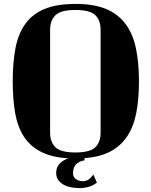

<svg xmlns="http://www.w3.org/2000/svg" viewBox="-20 -739 771 981"><path d="M367 -719Q460 -719 522 -693Q584 -667 621.5 -616.5Q659 -566 674.5 -492.5Q690 -419 690 -323Q690 -233 676.5 -163Q663 -93 630.5 -43.5Q598 6 545 34.5Q492 63 412 69V80Q379 86 366 103.5Q353 121 353 146Q353 166 368.5 176.5Q384 187 403 187Q420 187 433 178Q446 169 457 153L475 194Q456 209 433.5 215.5Q411 222 389 222Q368 222 346.5 218.5Q325 215 307.5 206Q290 197 278.5 182Q267 167 267 145Q267 115 285.5 96.5Q304 78 330 70Q245 65 190 37Q135 9 102.5 -40.5Q70 -90 57.5 -161Q45 -232 45 -323Q45 -419 59 -492.5Q73 -566 109 -616.5Q145 -667 207.5 -693Q270 -719 367 -719ZM494 -587Q494 -635 467 -661.5Q440 -688 365 -688Q291 -688 263.5 -661.5Q236 -635 236 -587V-61Q236 -13 263.5 13.5Q291 40 365 40Q440 40 467 13.5Q494 -13 494 -61Z"/></svg>

Font: Cafe24 ClassicType
Style: Regular
Weight: 400
Designer: Cafe24 thkim, hmlim, mnelim & 4IR
Foundry: Cafe24
Version: Version 1.000